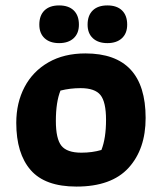

<svg xmlns="http://www.w3.org/2000/svg" viewBox="-20 -679 597 708"><path d="M125 -588Q125 -622 144 -640.5Q163 -659 198 -659Q233 -659 252 -640.5Q271 -622 271 -588Q271 -556 251.5 -538Q232 -520 198 -520Q164 -520 144.5 -538Q125 -556 125 -588ZM303 -588Q303 -622 322 -640.5Q341 -659 376 -659Q411 -659 430 -640.5Q449 -622 449 -588Q449 -556 429.5 -538Q410 -520 376 -520Q342 -520 322.5 -538Q303 -556 303 -588ZM40 -226Q40 -300 70.5 -358Q101 -416 158.5 -449Q216 -482 295 -482Q517 -482 517 -244Q517 -129 454 -60Q391 9 262 9Q146 9 93 -52Q40 -113 40 -226ZM354 -126Q371 -169 371 -237Q371 -303 350.5 -328.5Q330 -354 277 -354Q239 -354 203 -345Q186 -303 186 -233Q186 -167 206.5 -141.5Q227 -116 280 -116Q320 -116 354 -126Z"/></svg>

Font: Athiti
Style: Bold
Weight: 700
Designer: CadsonDemak Team
Foundry: CadsonDemak
Version: Version 1.033